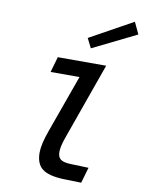

<svg xmlns="http://www.w3.org/2000/svg" viewBox="-106 -1072 866 1153"><g transform="rotate(10 327.5 -496.0)"><path d="M358.9 -855 621.1 -1000 654.8 -928.2 388.2 -796.9ZM225.1 -264.2 351.1 -615.2H174.8L202.1 -710H497.1L333 -249Q310.1 -187 310.1 -151.9Q310.1 -120.1 328.1 -106.7Q346.2 -93.3 387.2 -91.8L499 -87.9L471.2 7.8L358.9 4.9Q270 1 231.9 -29.3Q193.8 -59.6 193.8 -127Q193.8 -178.2 225.1 -264.2Z"/></g></svg>

Font: IntelOne Mono Medium
Style: Italic
Weight: 500
Italic angle: -16°
Designer: Fred Shallcrass
Foundry: Frere-Jones Type LLC
Version: Version 1.200;hotconv 1.1.0;makeotfexe 2.6.0;FJTRelease1.2